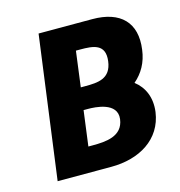

<svg xmlns="http://www.w3.org/2000/svg" viewBox="-77 -532 564 601"><g transform="rotate(-15 204.5 -231.0)"><path d="M184 -265 199 -380H213C255 -380 295 -377 288 -322C281 -267 240 -265 198 -265ZM174 -194H188C211 -194 284 -191 277 -137C270 -83 215 -80 173 -80H159ZM350 -235C377 -258 395 -289 400 -329C412 -415 365 -462 274 -462H100L38 0H212C303 0 378 -44 390 -130C396 -176 380 -212 350 -235Z"/></g></svg>

Font: Hussar Tani
Style: Kurs
Weight: 700
Foundry: Cannot Into Space Fonts
Version: Version 0.92